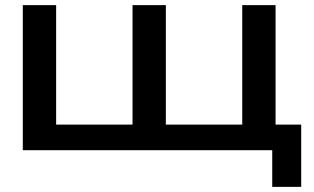

<svg xmlns="http://www.w3.org/2000/svg" viewBox="-20 -586 1223 749"><path d="M1055 -60 1015 -100H1155V143H1042V-32L1064 0H69V-566H199V-60L159 -100H537L497 -60V-566H627V-60L587 -100H965L925 -60V-566H1055Z"/></svg>

Font: Unbounded Variable
Style: Regular
Weight: 400
Designer: Luke Prowse, Jean-Baptiste Morizot, Fátima Lázaro, Florian Runge
Foundry: NaN
Version: Version 1.600;FEAKit 1.0